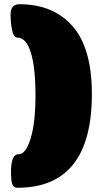

<svg xmlns="http://www.w3.org/2000/svg" viewBox="-20 -740 490 909"><path d="M62 149Q44 149 38 131.5Q32 114 32 74Q32 -10 69 -10Q102 -10 125 -84.5Q148 -159 148 -289.5Q148 -420 126 -491Q104 -562 62 -562Q45 -562 37.5 -596.5Q30 -631 30 -671Q30 -720 72 -720Q233 -720 324 -615.5Q415 -511 415 -295Q415 149 62 149Z"/></svg>

Font: Titan One
Style: Regular
Weight: 400
Designer: Rodrigo Fuenzalida
Foundry: Rodrigo Fuenzalida
Version: Version 1.001